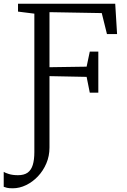

<svg xmlns="http://www.w3.org/2000/svg" viewBox="-58 -763 685 1034"><path d="M11 251Q-9.5 251 -20.2 248.5Q-31 246 -38 243V162.5Q-31 167.5 -10.5 174Q10 180.5 39 180.5Q71.5 180.5 90.8 166.8Q110 153 118.5 125.2Q127 97.5 127 56V-689.5L39 -700.5V-743H562.5L572.5 -579.5H518L490 -692.5L208.5 -697.5V-401L408.5 -404L425.5 -485H471.5V-264H425.5L408.5 -349L208.5 -353V31.5Q208.5 77.5 191.5 117.2Q174.5 157 146 187Q117.5 217 82.2 234Q47 251 11 251Z"/></svg>

Font: Merriweather 20pt Light
Style: Regular
Weight: 300
Version: Version 2.100